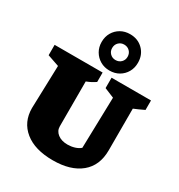

<svg xmlns="http://www.w3.org/2000/svg" viewBox="-239 -1121 1192 1282"><g transform="rotate(30 357.5 -480.0)"><path d="M360 14Q221 14 143.5 -49Q66 -112 66 -219L76 -549L-14 -580V-660H356V-587Q341 -577 326 -569Q311 -561 288 -552V-206Q288 -171 317 -148.5Q346 -126 393 -126Q421 -126 447 -134Q473 -142 490 -157L500 -549L425 -580V-660H729V-587Q708 -577 688.5 -568Q669 -559 651 -552V-231Q651 -113 574 -49.5Q497 14 360 14ZM388 -694Q348 -694 316.5 -712.5Q285 -731 266.5 -762.5Q248 -794 248 -834Q248 -875 266.5 -906.5Q285 -938 316.5 -956Q348 -974 388 -974Q449 -974 488.5 -934.5Q528 -895 528 -834Q528 -794 510 -762.5Q492 -731 460.5 -712.5Q429 -694 388 -694ZM388 -775Q414 -775 431 -792Q448 -809 448 -834Q448 -860 431 -877Q414 -894 388 -894Q363 -894 346 -877Q329 -860 329 -834Q329 -809 346 -792Q363 -775 388 -775Z"/></g></svg>

Font: Piazzolla SC Black
Style: Regular
Weight: 900
Designer: Juan Pablo del Peral
Foundry: Huerta Tipografica
Version: Version 1.330